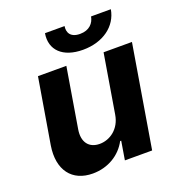

<svg xmlns="http://www.w3.org/2000/svg" viewBox="-134 -846 890 962"><g transform="rotate(-20 311.0 -364.5)"><path d="M403.4 -232.2C391.7 -159.1 335.6 -120.7 281.2 -120.7C223.7 -120.7 193.5 -160.9 203.8 -225.1L257.1 -545.5H105.8L47.6 -198.2C27 -70.7 88.4 7.1 198.2 7.1C280.2 7.1 347.7 -35.2 381.4 -99.1H387.1L370.7 0H516L606.9 -545.5H455.6ZM212.4 -735.8C197.8 -649.9 256 -592.3 364 -592.3C471.2 -592.3 549 -649.9 563.6 -735.8H458.1C452.1 -702.4 427.6 -672.2 377.1 -672.2C325.6 -672.2 311.4 -703.1 316.8 -735.8Z"/></g></svg>

Font: Margiela Sans
Style: Bold Italic
Weight: 700
Italic angle: -9.39999°
Designer: Stefan Endress, Andreas Faust
Version: Version 1.100;FEAKit 1.0